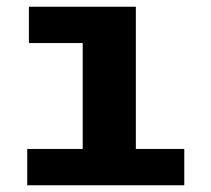

<svg xmlns="http://www.w3.org/2000/svg" viewBox="-20 -551 627 571"><path d="M61 0V-108H226V-423H66V-531H384V-108H528V0Z"/></svg>

Font: Fix15 Mono
Style: Bold
Weight: 700
Designer: Carrois Corporate & Edenspiekermann AG
Foundry: Carrois Corporate GbR & Edenspiekermann AG
Version: Version 3.206